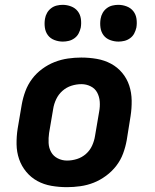

<svg xmlns="http://www.w3.org/2000/svg" viewBox="-20 -766 640 794"><path d="M257 8Q224 8 192.5 2.5Q161 -3 134.5 -17.5Q108 -32 88.5 -55.5Q69 -79 59 -108Q49 -137 48.5 -169.5Q48 -202 53 -234L70 -334Q75 -362 85 -389Q95 -416 112.5 -439.5Q130 -463 154.5 -481Q179 -499 206 -509.5Q233 -520 261 -524Q289 -528 316 -528Q349 -528 380.5 -522.5Q412 -517 439 -502.5Q466 -488 485.5 -464.5Q505 -441 514.5 -412Q524 -383 524.5 -350.5Q525 -318 520 -286L504 -186Q499 -158 489 -131Q479 -104 461 -80.5Q443 -57 418.5 -39Q394 -21 367.5 -10.5Q341 0 312.5 4Q284 8 257 8ZM257 -102Q278 -102 298.5 -108.5Q319 -115 335.5 -129.5Q352 -144 361 -164Q370 -184 373 -204L390 -304Q394 -325 392.5 -345.5Q391 -366 382 -383Q373 -400 355 -409Q337 -418 317 -418Q296 -418 275.5 -411.5Q255 -405 238.5 -390.5Q222 -376 212.5 -356Q203 -336 200 -316L183 -216Q180 -195 181 -174.5Q182 -154 191.5 -137Q201 -120 219 -111Q237 -102 257 -102ZM470 -594Q452 -594 435 -600.5Q418 -607 408 -620.5Q398 -634 395.5 -652Q393 -670 396 -688Q398 -701 404.5 -712.5Q411 -724 421.5 -732Q432 -740 444.5 -743Q457 -746 469 -746Q487 -746 504 -739.5Q521 -733 531.5 -719.5Q542 -706 544.5 -688Q547 -670 544 -652Q541 -639 535 -627.5Q529 -616 518 -608Q507 -600 494.5 -597Q482 -594 470 -594ZM240 -594Q222 -594 205 -600.5Q188 -607 178 -620.5Q168 -634 165.5 -652Q163 -670 166 -688Q168 -701 174.5 -712.5Q181 -724 191.5 -732Q202 -740 214.5 -743Q227 -746 239 -746Q257 -746 274 -739.5Q291 -733 301.5 -719.5Q312 -706 314.5 -688Q317 -670 314 -652Q311 -639 305 -627.5Q299 -616 288 -608Q277 -600 264.5 -597Q252 -594 240 -594Z"/></svg>

Font: Iosevka XBd Ex Obl
Style: Regular
Weight: 800
Width: 7
Italic angle: -9°
Monospace: yes
Designer: Belleve Invis
Foundry: Belleve Invis
Version: Version 32.5.0; ttfautohint (v1.8.4)